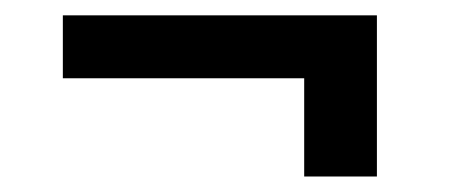

<svg xmlns="http://www.w3.org/2000/svg" viewBox="-20 -412 591 249"><path d="M468.8 -392.1V-183.1H374.5V-310.5H61.5V-392.1Z"/></svg>

Font: Vazirmatn FD SemiBold
Style: Regular
Weight: 600
Designer: Saber Rastikerdar
Foundry: Saber Rastikerdar
Version: Version 33.001